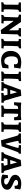

<svg xmlns="http://www.w3.org/2000/svg" viewBox="2170 -2720 568 4947"><g transform="rotate(90 2453.5 -246.0)"><path d="M36 6C36 6 108 0 155 0C192 0 281 2 281 2L288 -51L283 -57C283 -57 268 -55 250 -55C225 -55 219 -65 219 -108C219 -195 223 -319 229 -407C231 -436 239 -444 281 -449L286 -506C286 -506 200 -501 164 -501C124 -501 72 -502 45 -502L40 -453L44 -445H71C95 -445 101 -437 101 -405L100 -114C100 -70 90 -58 42 -49Z M762 -203H753C753 -203 645 -349 545 -504C545 -504 497 -501 460 -501C416 -501 360 -505 360 -505L354 -455L361 -447C414 -441 427 -432 427 -398L416 -100C415 -68 401 -55 368 -51L361 6C361 6 421 0 467 0C503 0 577 3 577 3L586 -51L581 -56C581 -56 556 -54 547 -54C525 -54 518 -63 518 -91V-304H527C527 -304 632 -162 754 18L853 8L865 -399C866 -430 880 -443 916 -448L920 -505C920 -504 860 -501 819 -501C781 -501 707 -504 707 -504L702 -452L705 -445H733C752 -445 759 -437 760 -412Z M977 6C977 6 1049 0 1096 0C1133 0 1222 2 1222 2L1229 -51L1224 -57C1224 -57 1209 -55 1191 -55C1166 -55 1160 -65 1160 -108C1160 -195 1164 -319 1170 -407C1172 -436 1180 -444 1222 -449L1227 -506C1227 -506 1141 -501 1105 -501C1065 -501 1013 -502 986 -502L981 -453L985 -445H1012C1036 -445 1042 -437 1042 -405L1041 -114C1041 -70 1031 -58 983 -49Z M1536 9C1639 9 1720 -22 1720 -22L1729 -32C1731 -99 1744 -183 1744 -183L1654 -177C1642 -103 1613 -74 1557 -74C1477 -74 1431 -141 1431 -265C1431 -376 1472 -426 1552 -426C1610 -426 1635 -407 1635 -363C1635 -341 1634 -321 1634 -321L1724 -327C1729 -413 1746 -479 1746 -479L1741 -490C1741 -490 1650 -510 1580 -510C1402 -510 1291 -406 1291 -238C1291 -84 1383 9 1536 9Z M1821 6C1821 6 1893 0 1940 0C1977 0 2066 2 2066 2L2073 -51L2068 -57C2068 -57 2053 -55 2035 -55C2010 -55 2004 -65 2004 -108C2004 -195 2008 -319 2014 -407C2016 -436 2024 -444 2066 -449L2071 -506C2071 -506 1985 -501 1949 -501C1909 -501 1857 -502 1830 -502L1825 -453L1829 -445H1856C1880 -445 1886 -437 1886 -405L1885 -114C1885 -70 1875 -58 1827 -49Z M2377 6C2377 6 2448 0 2520 0C2558 0 2624 2 2624 2L2630 -48L2626 -54C2591 -57 2576 -71 2565 -107C2525 -226 2450 -504 2450 -504L2440 -510L2293 -497L2149 -103C2136 -72 2122 -58 2098 -54L2092 2C2092 2 2147 0 2193 0C2245 0 2315 4 2315 4L2321 -48L2316 -55H2285C2257 -55 2249 -59 2249 -77C2249 -81 2250 -88 2253 -99L2271 -151C2292 -153 2323 -156 2347 -156C2366 -156 2399 -156 2420 -155L2434 -103C2437 -94 2438 -86 2438 -80C2438 -60 2430 -57 2376 -52L2372 0ZM2293 -226 2348 -391H2360L2405 -229C2388 -227 2364 -226 2347 -226Z M2697 6C2697 6 2793 0 2840 0C2883 0 2988 4 2988 4L2995 -55L2992 -59C2992 -59 2972 -57 2949 -57C2916 -57 2904 -71 2904 -110C2904 -222 2907 -360 2912 -431C2983 -429 2991 -422 3003 -323L3079 -328C3079 -328 3073 -419 3072 -500L3062 -510L2975 -501H2717L2632 -510L2622 -500C2621 -421 2613 -323 2613 -323L2689 -328C2700 -419 2710 -429 2786 -431V-129C2786 -69 2776 -57 2703 -52Z M3128 6C3128 6 3200 0 3247 0C3284 0 3373 2 3373 2L3380 -51L3375 -57C3375 -57 3360 -55 3342 -55C3317 -55 3311 -65 3311 -108C3311 -195 3315 -319 3321 -407C3323 -436 3331 -444 3373 -449L3378 -506C3378 -506 3292 -501 3256 -501C3216 -501 3164 -502 3137 -502L3132 -453L3136 -445H3163C3187 -445 3193 -437 3193 -405L3192 -114C3192 -70 3182 -58 3134 -49Z M3594 12 3748 -4 3893 -406C3904 -435 3911 -443 3936 -446L3942 -502C3942 -502 3889 -501 3845 -501C3793 -501 3722 -504 3722 -504L3717 -452L3721 -446H3751C3781 -446 3790 -441 3790 -424C3790 -399 3711 -150 3693 -110H3680C3680 -110 3610 -391 3610 -419C3610 -440 3617 -443 3672 -448L3676 -500L3671 -506C3671 -506 3592 -501 3528 -501C3490 -501 3422 -503 3422 -503L3416 -452L3420 -446C3451 -443 3468 -429 3478 -397C3520 -267 3594 12 3594 12Z M4185 6C4185 6 4256 0 4328 0C4366 0 4432 2 4432 2L4438 -48L4434 -54C4399 -57 4384 -71 4373 -107C4333 -226 4258 -504 4258 -504L4248 -510L4101 -497L3957 -103C3944 -72 3930 -58 3906 -54L3900 2C3900 2 3955 0 4001 0C4053 0 4123 4 4123 4L4129 -48L4124 -55H4093C4065 -55 4057 -59 4057 -77C4057 -81 4058 -88 4061 -99L4079 -151C4100 -153 4131 -156 4155 -156C4174 -156 4207 -156 4228 -155L4242 -103C4245 -94 4246 -86 4246 -80C4246 -60 4238 -57 4184 -52L4180 0ZM4101 -226 4156 -391H4168L4213 -229C4196 -227 4172 -226 4155 -226Z M4633 9C4776 9 4868 -53 4868 -149C4868 -230 4791 -265 4723 -295C4666 -319 4615 -340 4615 -377C4615 -407 4646 -428 4689 -428C4743 -428 4765 -410 4765 -367C4765 -355 4764 -343 4764 -343L4772 -338L4841 -343C4847 -414 4861 -477 4861 -477L4854 -489C4854 -489 4793 -510 4710 -510C4577 -510 4484 -445 4484 -352C4484 -276 4549 -239 4614 -210C4674 -183 4734 -162 4734 -121C4734 -89 4703 -69 4654 -69C4589 -69 4567 -92 4567 -170L4492 -164C4490 -104 4477 -33 4477 -33L4485 -21C4485 -21 4545 9 4633 9Z"/></g></svg>

Font: Alegreya SC
Style: Bold
Weight: 700
Designer: Juan Pablo del Peral
Foundry: Huerta Tipografica
Version: Version 2.007;PS 002.007;hotconv 1.0.88;makeotf.lib2.5.64775